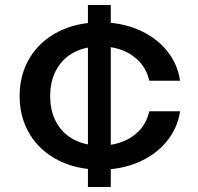

<svg xmlns="http://www.w3.org/2000/svg" viewBox="-20 -669 797 773"><path d="M426 -649V84H334V-649ZM384 14Q289 14 215 -23.5Q141 -61 100 -128.5Q59 -196 59 -282Q59 -369 100 -436.5Q141 -504 215 -541.5Q289 -579 384 -579Q468 -579 537 -549.5Q606 -520 650.5 -466.5Q695 -413 705 -344H581Q567 -407 514 -444.5Q461 -482 384 -482Q323 -482 277.5 -458Q232 -434 207 -388.5Q182 -343 182 -282Q182 -221 207 -176Q232 -131 277.5 -107Q323 -83 384 -83Q460 -83 513.5 -120Q567 -157 581 -221H705Q695 -153 651 -99.5Q607 -46 537.5 -16Q468 14 384 14Z"/></svg>

Font: Unbounded Variable
Style: Regular
Weight: 400
Designer: Luke Prowse, Jean-Baptiste Morizot, Fátima Lázaro, Florian Runge
Foundry: NaN
Version: Version 1.600;FEAKit 1.0